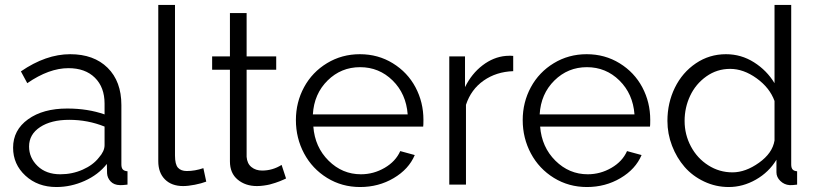

<svg xmlns="http://www.w3.org/2000/svg" viewBox="-20 -750 3313 780"><path d="M33.2 -149.9Q33.2 -221.7 94 -265.4Q154.8 -309.1 252.9 -309.1Q336.9 -309.1 404.8 -285.2V-329.1Q404.8 -395.5 365.5 -434.3Q326.2 -473.1 257.8 -473.1Q179.2 -473.1 90.8 -412.1L64.9 -460Q166.5 -529.8 265.1 -529.8Q361.3 -529.8 417.2 -474.6Q473.1 -419.4 473.1 -323.2V-82Q473.1 -67.9 479 -61.5Q484.9 -55.2 498 -54.2V0Q473.6 2.9 466.8 2Q442.9 1.5 429.4 -12.9Q416 -27.3 415 -45.9L414.1 -84Q379.4 -40 323.7 -15.1Q268.1 9.8 209 9.8Q133.3 9.8 83.3 -36.4Q33.2 -82.5 33.2 -149.9ZM381.8 -109.9Q404.8 -135.7 404.8 -160.2V-235.8Q336.9 -263.2 261.2 -263.2Q187.5 -263.2 142.8 -233.6Q98.1 -204.1 98.1 -154.8Q98.1 -108.9 132.8 -75.4Q167.5 -42 225.1 -42Q273.4 -42 315.9 -60.8Q358.4 -79.6 381.8 -109.9Z M623 -730H690.9V-118.2Q690.9 -82 703.1 -68.6Q715.3 -55.2 738.8 -55.2Q772 -55.2 806.2 -66.9L817.9 -12.2Q798.8 -4.9 771.5 0.5Q744.1 5.9 724.1 5.9Q677.2 5.9 650.1 -21.2Q623 -48.3 623 -95.2Z M1142.1 -24.9Q1141.6 -24.4 1132.1 -20.3Q1122.6 -16.1 1116.5 -13.7Q1110.4 -11.2 1098.1 -7.1Q1085.9 -2.9 1075.7 -0.5Q1065.4 2 1051.3 3.9Q1037.1 5.9 1023.9 5.9Q977.1 5.9 945.6 -20.3Q914.1 -46.4 914.1 -94.2V-466.8H841.8V-521H914.1V-696.8H981.9V-521H1102.1V-466.8H981.9V-112.8Q983.9 -85.4 1001.5 -71.3Q1019 -57.1 1044.9 -57.1Q1087.4 -57.1 1124 -80.1Z M1442.9 9.8Q1369.1 9.8 1308.8 -27.3Q1248.5 -64.5 1215.3 -126.7Q1182.1 -189 1182.1 -262.2Q1182.1 -334.5 1215.3 -395.8Q1248.5 -457 1308.6 -493.4Q1368.7 -529.8 1441.9 -529.8Q1516.1 -529.8 1575.9 -492.9Q1635.7 -456.1 1668 -395.3Q1700.2 -334.5 1700.2 -263.2Q1700.2 -240.7 1699.2 -235.8H1252.9Q1259.3 -152.3 1314.9 -97.2Q1370.6 -42 1446.3 -42Q1497.6 -42 1542.5 -68.1Q1587.4 -94.2 1606 -136.2L1665 -120.1Q1640.6 -62.5 1579.3 -26.4Q1518.1 9.8 1442.9 9.8ZM1251 -285.2H1636.2Q1629.9 -369.1 1575 -423.1Q1520 -477.1 1442.9 -477.1Q1365.7 -477.1 1310.8 -422.9Q1255.9 -368.7 1251 -285.2Z M2064.9 -460.9Q1996.1 -458.5 1944.8 -422.6Q1893.6 -386.7 1873 -324.2V0H1805.2V-521H1869.1V-396Q1896 -450.7 1940.4 -484.6Q1984.9 -518.6 2035.2 -522.9Q2054.7 -524.4 2064.9 -522.9Z M2364.3 9.8Q2290.5 9.8 2230.2 -27.3Q2169.9 -64.5 2136.7 -126.7Q2103.5 -189 2103.5 -262.2Q2103.5 -334.5 2136.7 -395.8Q2169.9 -457 2230 -493.4Q2290 -529.8 2363.3 -529.8Q2437.5 -529.8 2497.3 -492.9Q2557.1 -456.1 2589.4 -395.3Q2621.6 -334.5 2621.6 -263.2Q2621.6 -240.7 2620.6 -235.8H2174.3Q2180.7 -152.3 2236.3 -97.2Q2292 -42 2367.7 -42Q2418.9 -42 2463.9 -68.1Q2508.8 -94.2 2527.3 -136.2L2586.4 -120.1Q2562 -62.5 2500.7 -26.4Q2439.5 9.8 2364.3 9.8ZM2172.4 -285.2H2557.6Q2551.3 -369.1 2496.3 -423.1Q2441.4 -477.1 2364.3 -477.1Q2287.1 -477.1 2232.2 -422.9Q2177.2 -368.7 2172.4 -285.2Z M2691.4 -258.8Q2691.4 -332 2721.7 -393.8Q2752 -455.6 2806.9 -492.7Q2861.8 -529.8 2929.2 -529.8Q2991.2 -529.8 3043.2 -496.8Q3095.2 -463.9 3126.5 -412.1V-730H3194.3V-82Q3194.3 -67.9 3200 -61.5Q3205.6 -55.2 3218.3 -54.2V0Q3196.8 2.9 3187.5 2Q3166 0.5 3150.1 -14.9Q3134.3 -30.3 3134.3 -49.8V-101.1Q3103.5 -50.3 3050.8 -20.3Q2998 9.8 2940.4 9.8Q2887.7 9.8 2840.6 -12.5Q2793.5 -34.7 2761.2 -71.8Q2729 -108.9 2710.2 -157.7Q2691.4 -206.5 2691.4 -258.8ZM3126.5 -179.2V-339.8Q3106.9 -393.6 3053.7 -431.9Q3000.5 -470.2 2946.3 -470.2Q2892.6 -470.2 2849.4 -439.5Q2806.2 -408.7 2783.7 -360.8Q2761.2 -313 2761.2 -258.8Q2761.2 -203.1 2786.9 -155Q2812.5 -106.9 2857.4 -78.4Q2902.3 -49.8 2955.6 -49.8Q3008.8 -49.8 3063.5 -88.9Q3118.2 -127.9 3126.5 -179.2Z"/></svg>

Font: Rawline
Style: Regular
Weight: 400
Designer: Matt McInerney, Pablo Impallari, Rodrigo Fuenzalida
Foundry: Matt McInerney, Pablo Impallari, Rodrigo Fuenzalida
Version: Version 4.020;PS 004.020;hotconv 1.0.88;makeotf.lib2.5.64775